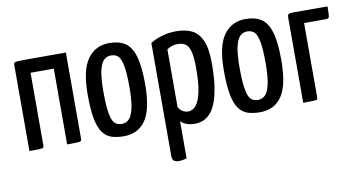

<svg xmlns="http://www.w3.org/2000/svg" viewBox="-71 -686 1959 1058"><g transform="rotate(-10 908.5 -156.5)"><path d="M51 0V-481Q51 -490 54.5 -494Q58 -498 75 -499Q92 -500 132 -500H343V-16Q343 -8 339.5 -5Q336 -2 319 -1Q302 0 262 0V-424H132V-16Q132 -8 128.5 -5Q125 -2 108.5 -1Q92 0 51 0Z M578 10Q540 10 510.5 0.5Q481 -9 461 -36Q441 -63 431 -114.5Q421 -166 421 -250Q421 -387 465 -448.5Q509 -510 587 -510Q640 -510 674.5 -488Q709 -466 726 -410Q743 -354 743 -253Q743 -113 701 -51.5Q659 10 578 10ZM580 -59Q602 -59 618.5 -74.5Q635 -90 645 -132Q655 -174 655 -252Q655 -332 647 -372.5Q639 -413 624 -427Q609 -441 584 -441Q562 -441 545 -425.5Q528 -410 518.5 -368Q509 -326 509 -248Q509 -187 514 -149Q519 -111 527.5 -91.5Q536 -72 550 -65.5Q564 -59 580 -59Z M855 197Q834 197 825 189.5Q816 182 816 162V-470Q846 -489 884 -499.5Q922 -510 962 -510Q1012 -510 1048.5 -492.5Q1085 -475 1105 -429.5Q1125 -384 1125 -302Q1125 -222 1116 -166.5Q1107 -111 1092 -76Q1077 -41 1057.5 -22.5Q1038 -4 1017.5 3Q997 10 976 10Q949 10 928.5 2Q908 -6 897 -18V190Q887 193 876 195Q865 197 855 197ZM951 -63Q963 -63 977 -70Q991 -77 1004.5 -100Q1018 -123 1026.5 -169Q1035 -215 1035 -293Q1035 -353 1026.5 -384.5Q1018 -416 1001 -427.5Q984 -439 958 -439Q924 -439 897 -420V-96Q908 -78 922 -70.5Q936 -63 951 -63Z M1340 10Q1302 10 1272.5 0.5Q1243 -9 1223 -36Q1203 -63 1193 -114.5Q1183 -166 1183 -250Q1183 -387 1227 -448.5Q1271 -510 1349 -510Q1402 -510 1436.5 -488Q1471 -466 1488 -410Q1505 -354 1505 -253Q1505 -113 1463 -51.5Q1421 10 1340 10ZM1342 -59Q1364 -59 1380.5 -74.5Q1397 -90 1407 -132Q1417 -174 1417 -252Q1417 -332 1409 -372.5Q1401 -413 1386 -427Q1371 -441 1346 -441Q1324 -441 1307 -425.5Q1290 -410 1280.5 -368Q1271 -326 1271 -248Q1271 -187 1276 -149Q1281 -111 1289.5 -91.5Q1298 -72 1312 -65.5Q1326 -59 1342 -59Z M1583 0V-477Q1583 -493 1590 -496.5Q1597 -500 1614 -500H1807Q1807 -470 1806 -455Q1805 -440 1800.5 -436Q1796 -432 1785 -432H1664V-18Q1664 -9 1661 -5.5Q1658 -2 1641 -1Q1624 0 1583 0Z"/></g></svg>

Font: Yanone Kaffeesatz
Style: Regular
Weight: 400
Designer: Yanone (Cyrillic: Daniel Pouzeot, Huerta Tipografica, and Cyreal)
Foundry: Yanone
Version: Version 2.003